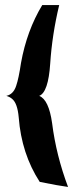

<svg xmlns="http://www.w3.org/2000/svg" viewBox="-20 -625 294 759"><path d="M147 -605H214Q186 -488 178.5 -374Q171 -260 135 -246Q173 -231 186 -138Q202 -11 249 114Q211 109 137 94Q65 -17 54 -161Q49 -217 28 -234Q19 -242 5 -246Q33 -252 44 -286Q54 -315 63 -376Q86 -504 147 -605Z"/></svg>

Font: Ruslan Display
Style: Regular
Weight: 400
Designer: Denis Masharov, Vladimir Rabdu
Foundry: Denis Masharov, Vladimir Rabdu
Version: Version 1.000; ttfautohint (v1.4.1)